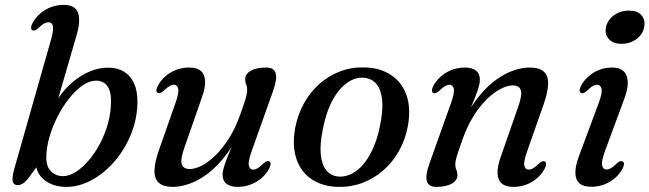

<svg xmlns="http://www.w3.org/2000/svg" viewBox="-20 -738 2601 769"><path d="M184 -578Q195.5 -618 191.8 -633.5Q188 -649 174.5 -649Q166.5 -649 157 -644Q147.5 -639 134 -626Q126 -618.5 120.5 -616.5Q115 -614.5 110 -616.5Q104.5 -619.5 104.5 -627.2Q104.5 -635 110.5 -646Q122.5 -668 141.5 -684.2Q160.5 -700.5 184.5 -709.5Q208.5 -718.5 235 -718.5Q280.5 -718.5 292.2 -687.5Q304 -656.5 287 -598L189 -260.5L170 -260Q187 -306 213 -344.2Q239 -382.5 271.5 -409.8Q304 -437 340 -452Q376 -467 413 -467Q450 -467 476.2 -451.2Q502.5 -435.5 516.5 -405.2Q530.5 -375 530.5 -332Q530 -263 505 -201.2Q480 -139.5 438.8 -91.8Q397.5 -44 347.2 -16.8Q297 10.5 246 10.5Q191 10.5 155.5 -18.8Q120 -48 123 -104.5L145 -94L90 -19.5Q78.5 -6.5 69.2 -1.5Q60 3.5 51 3.5Q41.5 3.5 35.8 -2.2Q30 -8 30 -20.8Q30 -33.5 35.5 -55.5ZM363 -415Q337 -414.5 309.5 -395Q282 -375.5 256.5 -343.2Q231 -311 210.5 -271Q190 -231 178 -189.2Q166 -147.5 165.5 -110Q165 -70 184.8 -51.2Q204.5 -32.5 232 -32.5Q257 -32.5 283.8 -49.5Q310.5 -66.5 335.5 -95.8Q360.5 -125 380.8 -163.5Q401 -202 412.8 -245Q424.5 -288 424.5 -331.5Q425 -362 417 -380.5Q409 -399 395 -407.2Q381 -415.5 363 -415Z M1058.5 -91.5Q1064 -88.5 1063.8 -81Q1063.5 -73.5 1058 -62Q1039.5 -29 1005.8 -9.2Q972 10.5 931 10.5Q903.5 10.5 887.5 -1.8Q871.5 -14 871.5 -38Q871.5 -52.5 877.5 -71.2Q883.5 -90 894 -116.2Q904.5 -142.5 919.8 -179Q935 -215.5 953.5 -266L955.5 -245Q926.5 -173 890.2 -124Q854 -75 815.5 -45.2Q777 -15.5 740.2 -2.5Q703.5 10.5 673.5 10.5Q632 10.5 614.5 -7.5Q597 -25.5 598.8 -58.2Q600.5 -91 616.5 -136.5L683.5 -327.5Q697.5 -367 693.8 -382.8Q690 -398.5 676.5 -398.5Q668.5 -398.5 659 -393.2Q649.5 -388 636 -375Q628 -367.5 622.5 -365.5Q617 -363.5 612 -366Q606.5 -368.5 606.5 -376.2Q606.5 -384 612.5 -395Q630.5 -428 664 -447.8Q697.5 -467.5 738 -467.5Q769.5 -467.5 785 -453.5Q800.5 -439.5 801.5 -412.8Q802.5 -386 788.5 -347.5L720 -151Q702 -101 707.8 -81Q713.5 -61 740.5 -61Q761 -61 787.8 -74.5Q814.5 -88 842.5 -115.2Q870.5 -142.5 896.5 -183.2Q922.5 -224 942 -278.5Q953 -309.5 959.2 -328.5Q965.5 -347.5 967.8 -358.5Q970 -369.5 970 -377Q970 -390.5 966 -399.2Q962 -408 962 -421Q962 -442 984.8 -454.8Q1007.5 -467.5 1046.5 -467.5Q1078 -467.5 1084.2 -444.2Q1090.5 -421 1073 -371.5L987 -130Q973 -90.5 976.8 -74.5Q980.5 -58.5 993.5 -58.5Q1002 -58.5 1011.2 -63.8Q1020.5 -69 1034 -82.5Q1042.5 -90 1048 -92Q1053.5 -94 1058.5 -91.5Z M1440.5 -468Q1502 -466.5 1545.5 -438Q1589 -409.5 1607.8 -357.5Q1626.5 -305.5 1613.5 -233Q1603.5 -178.5 1577.8 -133Q1552 -87.5 1514.2 -54.8Q1476.5 -22 1430 -5Q1383.5 12 1332 10.5Q1271.5 8.5 1228.8 -19.8Q1186 -48 1167.8 -100Q1149.5 -152 1162 -224.5Q1172.5 -279.5 1197.8 -324.8Q1223 -370 1260.2 -402.8Q1297.5 -435.5 1343.2 -452.5Q1389 -469.5 1440.5 -468ZM1334 -31Q1355.5 -29 1376.5 -36.8Q1397.5 -44.5 1416.5 -61Q1435.5 -77.5 1452 -102.8Q1468.5 -128 1481.2 -161Q1494 -194 1502 -234.5Q1515 -297 1510.5 -338.5Q1506 -380 1487.5 -401.8Q1469 -423.5 1438.5 -426.5Q1417 -428.5 1396.8 -420.8Q1376.5 -413 1357.8 -396.5Q1339 -380 1322.8 -355Q1306.5 -330 1294 -296.8Q1281.5 -263.5 1273.5 -223Q1260.5 -160.5 1264.8 -119Q1269 -77.5 1287 -55.8Q1305 -34 1334 -31Z M1715.5 -365.5Q1710 -368.5 1710 -376.2Q1710 -384 1716 -395Q1734.5 -428 1768.2 -447.8Q1802 -467.5 1843 -467.5Q1870.5 -467.5 1886.2 -455.2Q1902 -443 1902 -419Q1902 -404.5 1896.2 -385.8Q1890.5 -367 1880 -341Q1869.5 -315 1854.2 -278.2Q1839 -241.5 1820.5 -191L1818.5 -212Q1847.5 -284 1883.5 -333Q1919.5 -382 1958 -411.8Q1996.5 -441.5 2033.2 -454.5Q2070 -467.5 2100 -467.5Q2142 -467.5 2159.5 -449.8Q2177 -432 2175.2 -399Q2173.5 -366 2157.5 -320.5L2090.5 -129.5Q2076.5 -90 2080.2 -74.2Q2084 -58.5 2097 -58.5Q2105.5 -58.5 2114.8 -63.8Q2124 -69 2137.5 -82Q2146 -89.5 2151.2 -91.5Q2156.5 -93.5 2161.5 -91.5Q2167.5 -88.5 2167.2 -80.8Q2167 -73 2161.5 -62Q2143.5 -29 2110 -9.2Q2076.5 10.5 2035.5 10.5Q2005 10.5 1989.2 -3.5Q1973.5 -17.5 1972.8 -44.5Q1972 -71.5 1985.5 -109.5L2054 -306Q2072 -356 2066.2 -376Q2060.5 -396 2033.5 -396Q2013 -396 1986.2 -382.5Q1959.5 -369 1931.2 -342Q1903 -315 1877.2 -274Q1851.5 -233 1832 -178.5Q1821 -147.5 1814.8 -128.5Q1808.5 -109.5 1806 -98.5Q1803.5 -87.5 1803.5 -80Q1803.5 -67 1807.8 -58Q1812 -49 1812 -36.5Q1812 -15 1789 -2.2Q1766 10.5 1727.5 10.5Q1696 10.5 1689.5 -13Q1683 -36.5 1701 -86L1787 -327Q1801 -366.5 1797.5 -382.5Q1794 -398.5 1780 -398.5Q1772 -398.5 1762.5 -393.2Q1753 -388 1739.5 -374.5Q1731.5 -367.5 1726 -365.5Q1720.5 -363.5 1715.5 -365.5Z M2402 -130Q2388 -90.5 2391.8 -74.8Q2395.5 -59 2409 -59Q2417.5 -59 2426.8 -64.2Q2436 -69.5 2449.5 -82.5Q2457.5 -90 2463 -92Q2468.5 -94 2473.5 -91.5Q2479.5 -88.5 2479.2 -81Q2479 -73.5 2473 -62Q2455 -29 2421.5 -9.5Q2388 10 2347.5 10Q2316.5 10 2300.8 -4Q2285 -18 2284.5 -45Q2284 -72 2298 -110.5L2378.5 -327Q2393 -366.5 2389.2 -382.5Q2385.5 -398.5 2371.5 -398.5Q2364 -398.5 2354.2 -393.2Q2344.5 -388 2331 -374.5Q2323 -367.5 2317.5 -365.5Q2312 -363.5 2307 -365.5Q2301.5 -368.5 2301.5 -376Q2301.5 -383.5 2307.5 -395Q2325.5 -428 2358.8 -447.8Q2392 -467.5 2432 -467.5Q2461 -467.5 2476.8 -453.5Q2492.5 -439.5 2494.2 -412Q2496 -384.5 2481 -344ZM2469 -562.5Q2437 -562.5 2420 -580Q2403 -597.5 2406 -622.5Q2408 -642 2420.5 -658.8Q2433 -675.5 2453.2 -685.5Q2473.5 -695.5 2499.5 -695.5Q2533 -695.5 2548.5 -678Q2564 -660.5 2561 -635Q2559 -615 2546.5 -598.5Q2534 -582 2514 -572.2Q2494 -562.5 2469 -562.5Z"/></svg>

Font: Fraunces
Style: Italic
Weight: 400
Italic angle: -16°
Version: Version 1.000;[b76b70a41]